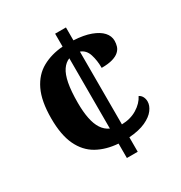

<svg xmlns="http://www.w3.org/2000/svg" viewBox="-168 -835 901 955"><g transform="rotate(-30 282.5 -357.0)"><path d="M285 -82.8Q215.7 -88 164.6 -116.7Q113.4 -145.5 85.5 -204.3Q57.5 -263.2 57.5 -358.1Q57.5 -457.7 86.5 -517.8Q115.4 -577.8 167.1 -606.3Q218.7 -634.8 285 -639.8V-714H347.2V-639.8Q405.3 -636.8 444.6 -622.2Q484 -607.6 503.9 -585.5Q523.8 -563.3 523.8 -535.9Q523.8 -520.1 519.2 -504.9Q514.6 -489.7 501.3 -477.6Q488.1 -465.4 463.8 -458.2Q439.4 -450.9 400.6 -450.9Q400.6 -493.6 389.4 -528.8Q378.2 -564 347.2 -575.1V-157.2Q397.7 -158.3 435.2 -181.3Q472.8 -204.2 489.8 -238.1Q503 -231 509 -218.6Q514.9 -206.2 514.9 -192.2Q514.9 -169.2 497.3 -145.5Q479.7 -121.8 442.5 -104.6Q405.3 -87.4 347.2 -83.1V0H285ZM285 -572.8Q261.1 -563.3 244.5 -538.9Q227.8 -514.5 219.3 -470.8Q210.8 -427.1 210.8 -359.1Q210.8 -308.2 218.5 -269.7Q226.1 -231.2 242.3 -206.3Q258.4 -181.3 285 -169Z"/></g></svg>

Font: Noto Serif Malayalam
Style: Regular
Weight: 400
Designer: Indian type Foundry, Jelle Bosma, Monotype Design Team
Foundry: Monotype Imaging Inc.
Version: Version 2.103